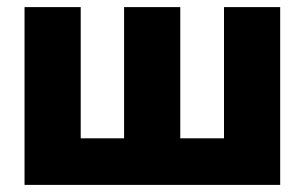

<svg xmlns="http://www.w3.org/2000/svg" viewBox="-20 -520 857 540"><path d="M49 -500V0H768V-500H610V-131H487V-500H329V-131H207V-500Z"/></svg>

Font: LT Wave Text Black
Style: Regular
Weight: 900
Designer: Daniel Lyons
Version: Version 2.5 (Glyphs App)